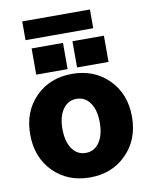

<svg xmlns="http://www.w3.org/2000/svg" viewBox="-92 -910 778 986"><g transform="rotate(-10 296.5 -417.0)"><path d="M563 -262.2Q563 -143.6 488 -67.9Q413.1 7.8 297.9 7.8Q181.6 7.8 106.9 -67.6Q32.2 -143.1 32.2 -262.2Q32.2 -381.8 106.7 -457Q181.2 -532.2 297.9 -532.2Q413.1 -532.2 488 -456.8Q563 -381.3 563 -262.2ZM200.2 -262.2Q200.2 -196.3 226.6 -158.2Q252.9 -120.1 297.9 -120.1Q342.3 -120.1 368.7 -158.4Q395 -196.8 395 -262.2Q395 -325.7 368.7 -363.8Q342.3 -401.9 297.9 -401.9Q252.9 -401.9 226.6 -364Q200.2 -326.2 200.2 -262.2ZM279.8 -560.1H116.2V-696.8H279.8ZM493.2 -560.1H329.1V-696.8H493.2ZM92.8 -744.1V-841.8H445.8V-744.1Z"/></g></svg>

Font: LT Superior Black
Style: Regular
Weight: 900
Designer: Daniel Lyons
Foundry: LyonsType
Version: Version 2.005